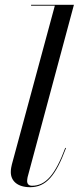

<svg xmlns="http://www.w3.org/2000/svg" viewBox="-20 -770 328 800"><path d="M255 -153 252 -154C210 -41.5 170 4 113.5 4C99 4 93 -4.5 93 -16C93 -20 94 -26.5 95 -32L288 -750H109.5V-746.5H208.5L29.5 -85C27.5 -76 25 -66.5 25 -53C25 -15.5 53.5 10 105.5 10C172.5 10 212 -38 255 -153Z"/></svg>

Font: Bodoni* 48pt
Style: Italic
Weight: 400
Italic angle: -13°
Version: Version 2.3